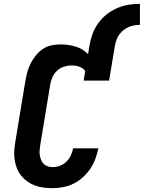

<svg xmlns="http://www.w3.org/2000/svg" viewBox="-20 -975 751 1003"><path d="M255 8Q231 8 207.5 5Q184 2 162.5 -6Q141 -14 123 -27Q105 -40 91 -57Q77 -74 68.5 -95.5Q60 -117 56.5 -140Q53 -163 54.5 -187Q56 -211 60 -234L112 -549Q116 -572 122 -595.5Q128 -619 139 -641.5Q150 -664 166 -684Q182 -704 203 -718.5Q224 -733 248 -738Q272 -743 296 -743Q337 -743 375.5 -731.5Q414 -720 440 -692L447 -735Q452 -765 462.5 -795Q473 -825 491.5 -851.5Q510 -878 535.5 -898.5Q561 -919 590.5 -932Q620 -945 650.5 -950Q681 -955 711 -955V-845Q696 -845 681 -842.5Q666 -840 651.5 -833.5Q637 -827 624 -816.5Q611 -806 602 -793Q593 -780 588 -765Q583 -750 580 -735L550 -554H417L425 -604Q420 -612 412 -617.5Q404 -623 394.5 -626.5Q385 -630 375 -631.5Q365 -633 354 -633Q334 -633 313.5 -626.5Q293 -620 277.5 -605Q262 -590 253.5 -570.5Q245 -551 242 -531L190 -216Q188 -203 187 -190Q186 -177 188 -164Q190 -151 195 -139Q200 -127 208.5 -118.5Q217 -110 229.5 -106Q242 -102 255 -102Q274 -102 293 -109Q312 -116 326.5 -130Q341 -144 349.5 -162Q358 -180 362 -200H494Q488 -172 478 -145Q468 -118 451.5 -93.5Q435 -69 413 -49Q391 -29 365 -16Q339 -3 311 2.5Q283 8 255 8Z"/></svg>

Font: Iosevka Slab XBdExObl
Style: Regular
Weight: 800
Width: 7
Italic angle: -9°
Monospace: yes
Designer: Belleve Invis
Foundry: Belleve Invis
Version: Version 11.1.0; ttfautohint (v1.8.3)